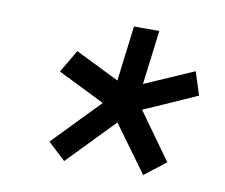

<svg xmlns="http://www.w3.org/2000/svg" viewBox="-53 -775 594 507"><g transform="rotate(10 244.5 -521.0)"><path d="M148 -330 101 -374 255 -533 260 -480 96 -561 132 -622 288 -545 244 -519 268 -712H336L312 -522L275 -548L449 -624L469 -562L284 -480L303 -533L417 -374L360 -330L244 -489H302Z"/></g></svg>

Font: Inclusive Sans
Style: Italic
Weight: 400
Italic angle: -7°
Designer: Olivia King
Foundry: Olivia King
Version: Version 2.004